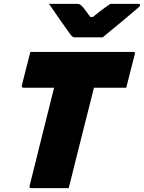

<svg xmlns="http://www.w3.org/2000/svg" viewBox="-20 -967 740 987"><path d="M333 0H140Q134 0 132.5 -3.5Q131 -7 132 -11Q163 -137 195 -263.5Q227 -390 258 -516H100Q95 -516 93 -519.5Q91 -523 92 -527Q103 -571 114 -614Q125 -657 136 -700H665Q677 -700 673 -689Q662 -646 651 -603Q640 -560 629 -516H463Q456 -489 449.5 -463Q443 -437 437 -413Q417 -335 397.5 -256.5Q378 -178 358 -99Q352 -74 345.5 -48.5Q339 -23 333 0ZM508 -775H364Q357 -775 352.5 -778.5Q348 -782 339 -794Q332 -804 313 -830.5Q294 -857 272 -889Q250 -921 232 -947H373Q384 -947 388.5 -945Q393 -943 399 -938Q406 -931 416.5 -917.5Q427 -904 444 -880Q450 -880 458 -880Q487 -904 507.5 -919Q528 -934 547 -947H691Q702 -947 700 -939Q699 -935 695 -931.5Q691 -928 675 -914Q660 -902 638 -883Q616 -864 591 -843.5Q566 -823 544 -805Q522 -787 508 -775Z"/></svg>

Font: Recursive Sn Lnr St Blk
Style: Italic
Weight: 900
Italic angle: -15°
Version: Version 1.079;hotconv 1.0.112;makeotfexe 2.5.65598; ttfautoh